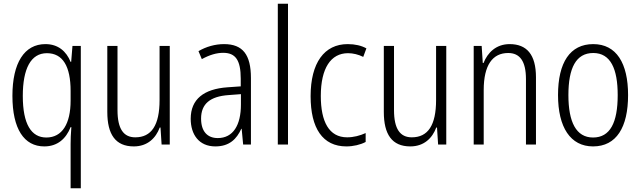

<svg xmlns="http://www.w3.org/2000/svg" viewBox="-20 -873 3457 1036"><path d="M361 -96V143H416V-625H371L364 -539H361C338 -596 294 -635 225 -635C111 -635 47 -533 47 -356C47 -177 110 -83 219 -83C290 -83 336 -124 361 -187H365C362 -154 361 -117 361 -96ZM230 -131C149 -131 103 -203 103 -355C103 -502 146 -586 233 -586C319 -586 361 -515 361 -382V-330C361 -206 316 -131 230 -131Z M896 -625H841V-333C841 -197 797 -132 710 -132C647 -132 614 -177 614 -279V-625H559V-269C559 -148 603 -83 702 -83C776 -83 821 -128 842 -185H846L852 -93H896Z M1189 -635C1140 -635 1092 -621 1051 -597L1069 -554C1111 -577 1149 -588 1184 -588C1250 -588 1279 -550 1279 -448V-407L1208 -402C1080 -393 1009 -338 1009 -232C1009 -148 1053 -83 1142 -83C1218 -83 1257 -123 1282 -178H1284L1292 -93H1334V-452C1334 -578 1290 -635 1189 -635ZM1214 -360 1280 -365V-309C1280 -198 1238 -128 1155 -128C1099 -128 1065 -164 1065 -233C1065 -312 1113 -353 1214 -360Z M1534 -93V-853H1479V-93Z M1849 -83C1886 -83 1925 -92 1953 -107V-155C1922 -141 1888 -132 1853 -132C1755 -132 1711 -217 1711 -355C1711 -505 1765 -586 1858 -586C1885 -586 1914 -579 1940 -566L1957 -612C1930 -627 1896 -635 1856 -635C1730 -635 1656 -534 1656 -354C1656 -181 1721 -83 1849 -83Z M2388 -625H2333V-333C2333 -197 2289 -132 2202 -132C2139 -132 2106 -177 2106 -279V-625H2051V-269C2051 -148 2095 -83 2194 -83C2268 -83 2313 -128 2334 -185H2338L2344 -93H2388Z M2730 -635C2657 -635 2611 -589 2589 -533H2585L2579 -625H2536V-93H2590V-387C2590 -522 2638 -587 2722 -587C2785 -587 2818 -543 2818 -446V-93H2872V-456C2872 -579 2822 -635 2730 -635Z M3369 -360C3369 -532 3306 -635 3181 -635C3056 -635 2991 -536 2991 -360C2991 -186 3058 -83 3180 -83C3306 -83 3369 -186 3369 -360ZM3047 -360C3047 -506 3088 -587 3181 -587C3275 -587 3313 -501 3313 -360C3313 -211 3272 -131 3180 -131C3089 -131 3047 -214 3047 -360Z"/></svg>

Font: Noto Sans Telugu UI Condensed Light
Style: Regular
Weight: 300
Width: 3
Designer: Jelle Bosma - Monotype Design Team
Foundry: Monotype Imaging Inc.
Version: Version 2.005